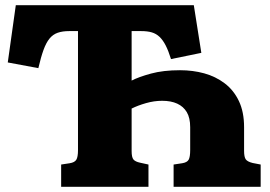

<svg xmlns="http://www.w3.org/2000/svg" viewBox="-20 -721 1042 741"><path d="M216 0V-86L249 -91Q268 -94 274.5 -104.5Q281 -115 281 -142V-601H247Q221 -601 202.5 -594.5Q184 -588 171 -572Q158 -556 148 -528.5Q138 -501 128 -458L10 -480L41 -701H728L757 -517L640 -493Q630 -525 619.5 -545.5Q609 -566 596 -578.5Q583 -591 566 -596Q549 -601 525 -601H488V-410Q515 -424 562.5 -437Q610 -450 675 -450Q724 -450 768 -438Q812 -426 847 -399.5Q882 -373 902 -331Q922 -289 922 -230V-139Q922 -115 928.5 -106Q935 -97 955 -92L986 -86V0H650V-86L683 -91Q702 -94 708 -104.5Q714 -115 714 -142V-230Q714 -266 701 -288Q688 -310 664 -321Q640 -332 606 -332Q575 -332 543.5 -323Q512 -314 488 -302V-138Q488 -114 495 -105.5Q502 -97 521 -93L553 -86V0Z"/></svg>

Font: Literata ExtraBold
Style: Regular
Weight: 800
Designer: Latin by Veronika Burian and Jose Scaglione. Greek by Irene Vlachou. Cyrillic by Vera Evstafieva.
Foundry: TypeTogether
Version: Version 3.103;gftools[0.9.29]